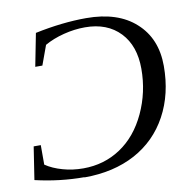

<svg xmlns="http://www.w3.org/2000/svg" viewBox="-76 -738 819 824"><g transform="rotate(-10 333.0 -326.0)"><path d="M227 10 226 9Q120 9 13 -16L35 -159H66V-74Q97 -53 140 -41Q182 -29 229 -29Q320 -29 392 -77Q464 -125 506 -215Q548 -305 548 -407Q548 -507 493 -565Q437 -624 340 -624Q294 -624 247 -612Q200 -600 163 -579L132 -494H101L129 -637Q248 -662 352 -662Q490 -662 567 -592Q645 -522 645 -402Q645 -280 594 -186Q543 -92 449 -41Q354 10 227 10Z"/></g></svg>

Font: Libra Serif Modern
Style: Italic
Weight: 400
Italic angle: -12°
Designer: Stefan Peev, Context Ltd
Foundry: Stefan Peev, Context Ltd
Version: Version 1.000